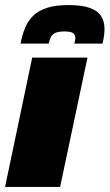

<svg xmlns="http://www.w3.org/2000/svg" viewBox="-25 -737 432 757"><path d="M-5 0 102 -510H320L212 0ZM56 -565Q62 -598 73.5 -626Q85 -654 105.5 -674.5Q126 -695 160 -706Q194 -717 246 -717Q299 -717 330 -705.5Q361 -694 374 -673Q387 -652 387 -623Q387 -610 385 -595.5Q383 -581 379 -565H268Q270 -571 271 -577Q272 -583 272 -588Q272 -599 263.5 -606Q255 -613 229 -613Q204 -613 191.5 -606.5Q179 -600 174.5 -589Q170 -578 167 -565Z"/></svg>

Font: Saira Thin Black
Style: Italic
Weight: 900
Italic angle: -12°
Version: Version 1.101